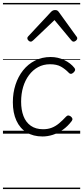

<svg xmlns="http://www.w3.org/2000/svg" viewBox="-20 -905 563 1300"><path d="M268 19Q205 19 160 -8.5Q115 -36 91 -88.5Q67 -141 67 -213Q67 -276 85 -331.5Q103 -387 136.5 -429Q170 -471 217.5 -495Q265 -519 323 -519Q372 -519 415 -498.5Q458 -478 484 -445Q490 -437 488.5 -430Q487 -423 478 -414Q468 -405 460 -405Q452 -405 446 -412Q421 -438 392.5 -454Q364 -470 319 -470Q274 -470 238 -450.5Q202 -431 176 -396Q150 -361 136.5 -315.5Q123 -270 123 -216Q123 -161 139 -119Q155 -77 188.5 -53.5Q222 -30 272 -30Q304 -30 330 -40Q356 -50 379.5 -69.5Q403 -89 428 -116Q436 -124 444 -123Q452 -122 460 -116Q468 -109 470 -102Q472 -95 466 -86Q439 -50 405.5 -26.5Q372 -3 337 8Q302 19 268 19ZM188 -623Q180 -623 172.5 -630.5Q165 -638 165 -646Q165 -650 166.5 -653Q168 -656 172 -660L326 -825Q332 -831 338.5 -834Q345 -837 353 -837Q362 -837 367.5 -834Q373 -831 378 -824L497 -659Q501 -655 502 -651.5Q503 -648 503 -646Q503 -637 494.5 -630Q486 -623 479 -623Q473 -623 469.5 -626Q466 -629 462 -633L349 -769L206 -633Q201 -629 197 -626Q193 -623 188 -623ZM0 365H523V375H0ZM0 -20H523V0H0ZM0 -505H523V-500H0ZM0 -885H523V-875H0Z"/></svg>

Font: Playwrite GB J Guides
Style: Italic
Weight: 400
Italic angle: -7.01216°
Designer: Veronika Burian, José Scaglione
Foundry: TypeTogether
Version: Version 1.003